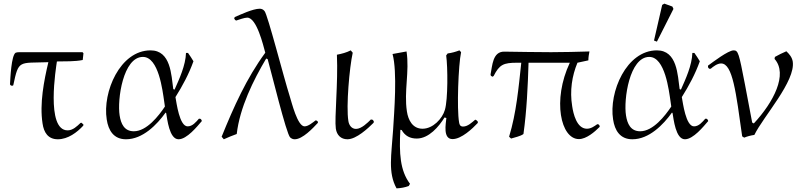

<svg xmlns="http://www.w3.org/2000/svg" viewBox="-20 -750 4435 1056"><path d="M47 -278 53 -281C83 -423 83 -402 246 -408C222 -307 197 -180 214 -71C221 -22 244 16 298 16C354 16 404 -22 438 -59L439 -65L428 -75L423 -74C404 -56 381 -33 352 -33C230 -33 289 -383 293 -412C338 -413 392 -411 435 -420L439 -457L434 -463H107C99 -463 74 -464 66 -460C42 -445 37 -319 35 -287C36 -281 41 -279 47 -278Z M1081 -97H1074C1058 -79 1039 -55 1012 -55C967 -55 951 -184 945 -216C984 -278 1019 -343 1044 -413C1035 -428 1025 -444 1014 -459H1003C1001 -391 966 -315 940 -257L933 -260C922 -337 920 -473 808 -473C640 -473 543 -243 567 -93C576 -33 605 16 673 16C765 16 843 -64 891 -131L894 -128C900 -95 911 16 962 16C1008 16 1064 -54 1090 -84C1089 -91 1086 -94 1081 -97ZM887 -164C853 -113 787 -28 716 -28C663 -28 645 -70 638 -115C624 -202 657 -437 766 -437C853 -437 874 -252 883 -192Z M1716 -88C1701 -77 1676 -55 1655 -55C1616 -55 1584 -188 1574 -219C1540 -326 1452 -670 1435 -689C1427 -699 1418 -702 1408 -702C1371 -702 1301 -669 1271 -656L1268 -648C1271 -643 1273 -639 1279 -637C1295 -642 1324 -653 1340 -653C1392 -653 1428 -500 1439 -460C1336 -320 1265 -161 1199 2L1211 16C1234 5 1258 -4 1282 -13C1299 -159 1373 -308 1444 -428L1452 -425C1470 -363 1555 -12 1576 6C1584 13 1592 16 1601 16C1644 16 1701 -45 1728 -74L1729 -80C1725 -83 1723 -88 1716 -88Z M2036 -83 2030 -91 2020 -93C2002 -75 1968 -41 1938 -41C1913 -41 1899 -63 1896 -85C1883 -165 1902 -379 1920 -460L1909 -473C1886 -461 1859 -454 1833 -449C1840 -293 1819 -100 1827 -43C1832 -7 1855 16 1891 16C1940 16 2005 -45 2035 -75Z M2594 -92C2576 -77 2553 -54 2527 -54C2512 -54 2507 -63 2505 -77C2492 -151 2501 -393 2516 -463L2507 -473C2486 -465 2465 -459 2442 -456L2434 -445C2443 -381 2444 -203 2427 -146C2413 -97 2361 -42 2304 -42C2249 -42 2225 -90 2218 -137C2201 -248 2233 -356 2216 -467C2189 -462 2164 -457 2139 -453C2166 -354 2148 -134 2142 -35C2133 104 2113 199 2161 286C2184 285 2207 281 2228 273L2235 261C2180 188 2175 93 2182 -36L2189 -35C2208 -2 2236 12 2272 12C2339 12 2394 -54 2425 -104L2435 -101C2432 -69 2415 15 2469 15C2518 15 2579 -43 2608 -74V-81C2605 -86 2600 -90 2594 -92Z M3164 15C3205 15 3251 -25 3277 -51L3279 -57L3272 -66L3265 -67C3249 -56 3231 -42 3208 -42C3152 -42 3133 -125 3127 -166C3113 -251 3126 -333 3156 -405L3216 -418C3216 -435 3219 -452 3222 -467C3152 -465 3082 -463 3011 -463C2925 -463 2839 -465 2754 -466C2689 -467 2688 -389 2678 -340L2680 -333L2689 -328L2695 -332C2727 -395 2749 -405 2824 -405H2847C2832 -266 2820 -129 2780 2L2791 12C2810 6 2844 -1 2859 -13C2877 -141 2883 -274 2887 -405H3114C3017 -199 3064 15 3164 15Z M3577 -527 3593 -521 3684 -701 3678 -714 3634 -730 3622 -723ZM3866 -97H3859C3843 -79 3824 -55 3797 -55C3752 -55 3736 -184 3730 -216C3769 -278 3804 -343 3829 -413C3820 -428 3810 -444 3799 -459H3788C3786 -391 3751 -315 3725 -257L3718 -260C3707 -337 3705 -473 3593 -473C3425 -473 3328 -243 3352 -93C3361 -33 3390 16 3458 16C3550 16 3628 -64 3676 -131L3679 -128C3685 -95 3696 16 3747 16C3793 16 3849 -54 3875 -84C3874 -91 3871 -94 3866 -97ZM3672 -164C3638 -113 3572 -28 3501 -28C3448 -28 3430 -70 3423 -115C3409 -202 3442 -437 3551 -437C3638 -437 3659 -252 3668 -192Z M4126 -71 4117 -76 4077 -287C4044 -458 4040 -473 4015 -473C3985 -473 3900 -408 3874 -389V-380L3880 -372H3889C3903 -384 3925 -401 3946 -401C4010 -401 4028 -241 4062 0L4073 7C4090 0 4109 -5 4129 -8C4178 -109 4357 -304 4340 -412C4336 -435 4322 -452 4305 -468C4283 -459 4262 -448 4242 -437L4240 -426C4315 -342 4234 -187 4126 -71Z"/></svg>

Font: Asana Math
Style: Regular
Weight: 400
Version: Version 000.958